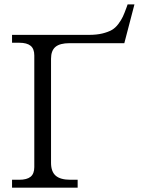

<svg xmlns="http://www.w3.org/2000/svg" viewBox="-20 -860 651 880"><path d="M298.8 -662.1Q254.4 -662.1 234.1 -645Q213.9 -627.9 213.9 -590.8V-113.8Q213.9 -73.2 235.4 -54.7Q256.8 -36.1 303.2 -36.1H335.9V0H35.2V-36.1H67.9Q103.5 -36.1 120.4 -50Q137.2 -64 137.2 -94.2V-606Q137.2 -636.2 120.4 -650.1Q103.5 -664.1 67.9 -664.1H35.2V-700.2H388.2Q422.9 -700.2 449 -706.5Q475.1 -712.9 491.9 -722.4Q508.8 -731.9 522.2 -749.8Q535.6 -767.6 543.2 -783.9Q550.8 -800.3 560.1 -826.2L564.9 -839.8H596.2L549.8 -662.1Z"/></svg>

Font: LT Superior Serif
Style: Regular
Weight: 400
Designer: Daniel Lyons
Foundry: LyonsType
Version: Version 2.120;FEAKit 1.0